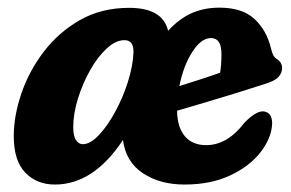

<svg xmlns="http://www.w3.org/2000/svg" viewBox="-20 -473 762 502"><path d="M462 9.5Q398.5 9.5 353.8 -20Q309 -49.5 301.5 -107Q224.5 9.5 123.5 9.5Q76 9.5 46 -21.8Q16 -53 16 -117Q16 -170 35.8 -228.2Q55.5 -286.5 94.2 -337.5Q133 -388.5 189 -420.5Q245 -452.5 317.5 -452.5Q405.5 -452.5 419.5 -392.5Q449.5 -425 482 -439Q514.5 -453 553.5 -453Q614 -453 645.8 -423Q677.5 -393 688.5 -346.5Q692 -332.5 695 -327.5Q698 -322.5 704 -318.5Q717.5 -310 717.5 -295Q717.5 -282 707.8 -271.5Q698 -261 672.5 -253.5Q643.5 -244 603.5 -231.5Q563.5 -219 521 -206.5Q478.5 -194 443 -183.5Q443.5 -140.5 463.2 -117Q483 -93.5 519 -93.5Q574.5 -93.5 619 -152Q653 -187 673.5 -181Q684 -178 688 -169Q692 -160 691.5 -148.5Q689.5 -111.5 661.2 -75Q633 -38.5 582.2 -14.5Q531.5 9.5 462 9.5ZM531.5 -373.5Q506 -373.5 482.8 -337.2Q459.5 -301 449 -248Q476.5 -256.5 505 -265.8Q533.5 -275 555.5 -283Q559 -303.5 559 -332Q559 -373.5 531.5 -373.5ZM171.5 -141Q171.5 -117 178.8 -106.5Q186 -96 196.5 -96Q216 -96 238.5 -119.8Q261 -143.5 281.2 -180.8Q301.5 -218 314.5 -259.2Q327.5 -300.5 329 -335.5Q330 -368 305.5 -368Q282.5 -368 258.8 -346Q235 -324 215.5 -289.2Q196 -254.5 183.8 -215.2Q171.5 -176 171.5 -141Z"/></svg>

Font: Fraunces 144pt S100
Style: Bold Italic
Weight: 700
Italic angle: -16°
Version: Version 1.000; ttfautohint (v1.8.3)